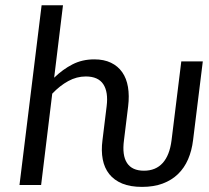

<svg xmlns="http://www.w3.org/2000/svg" viewBox="-20 -714 807 741"><path d="M55.2 0 140.6 -693.8H223.1L189 -414.1Q222.2 -446.3 259.8 -465.6Q297.4 -484.9 343.8 -484.9Q381.3 -484.9 408.2 -471.9Q435.1 -459 451.7 -435.3Q468.3 -411.6 473.9 -378.2Q479.5 -344.7 474.6 -304.2L458.5 -172.9Q450.7 -114.7 470.2 -85Q489.7 -55.2 535.6 -55.2Q581.1 -55.2 607.9 -85Q634.8 -114.7 642.1 -172.9L679.7 -477.1H762.7L725.1 -172.9Q720.2 -132.3 705.8 -99.1Q691.4 -65.9 667 -42.2Q642.6 -18.6 607.9 -5.6Q573.2 7.3 528.3 7.3Q482.9 7.3 451.7 -5.6Q420.4 -18.6 401.6 -42.2Q382.8 -65.9 376.5 -99.1Q370.1 -132.3 375.5 -172.9L391.6 -304.2Q398.4 -358.9 378.7 -388.9Q358.9 -418.9 311 -418.9Q275.9 -418.9 243.4 -401.1Q210.9 -383.3 181.6 -352.5L138.7 0Z"/></svg>

Font: Carlito
Style: Italic
Weight: 400
Italic angle: -7°
Designer: Lukasz Dziedzic
Foundry: tyPoland Lukasz Dziedzic
Version: Version 1.104